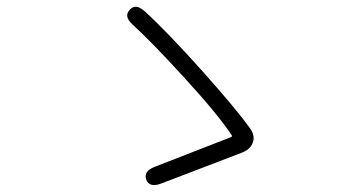

<svg xmlns="http://www.w3.org/2000/svg" viewBox="-20 -638 1040 567"><path d="M456 -96Q422 -83 412 -107Q403 -132 436 -145L662 -233Q667 -235 664 -239Q623 -301 523 -410Q427 -515 371 -566Q345 -590 363 -609Q380 -629 407 -605Q476 -542 583 -422Q679 -314 717 -261Q734 -238 727 -218Q720 -197 694 -187Z"/></svg>

Font: Resource Han Rounded KR Light
Style: Regular
Weight: 300
Designer: Cyano Hao (round all glyphs); Ryoko NISHIZUKA 西塚涼子 (kana, bopomofo & ideographs); Paul D. Hunt (Latin, Greek & Cyrillic)
Foundry: Cyano Hao
Version: 0.990